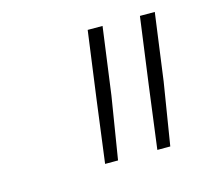

<svg xmlns="http://www.w3.org/2000/svg" viewBox="-54 -758 407 387"><g transform="rotate(-15 149.0 -565.0)"><path d="M189 -700 170 -560 149 -430H122L139 -560L158 -700ZM298 -700 279 -560 258 -430H231L248 -560L267 -700Z"/></g></svg>

Font: Fivo Sans Thin
Style: Regular
Weight: 250
Foundry: Alexander Slobzheninov
Version: 1.0